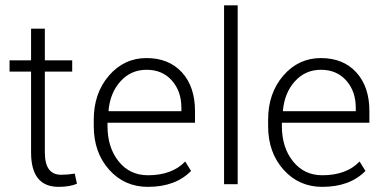

<svg xmlns="http://www.w3.org/2000/svg" viewBox="-20 -706 1471 736"><path d="M99.1 -596.2H151.9V-474.6H256.8V-431.6H151.9V-121.6Q151.9 -36.1 213.9 -36.1Q239.7 -36.1 266.6 -40.5L274.9 -1.5Q246.6 10.3 204.6 10.3Q99.1 10.3 99.1 -121.6V-431.6H16.6V-474.6H99.1Z M675.3 -293Q675.3 -356.4 638.7 -397.5Q602.1 -438.5 542 -438.5Q481.9 -438.5 442.1 -394.5Q402.3 -350.6 396 -282.2L397 -279.8H675.3ZM546.9 10.3Q457 10.3 398.2 -55.7Q339.4 -121.6 339.4 -222.7V-247.1Q339.4 -348.6 397.5 -416Q455.6 -483.4 541.5 -483.4Q627.4 -483.4 677.5 -428.5Q727.5 -373.5 727.5 -280.3V-235.4H392.1V-222.7Q392.1 -140.6 434.8 -87.4Q477.5 -34.2 546.9 -34.2Q639.6 -34.2 689.9 -86.9L712.4 -50.8Q652.8 10.3 546.9 10.3Z M891.1 -685.5V0H838.9V-685.5Z M1343.8 -293Q1343.8 -356.4 1307.1 -397.5Q1270.5 -438.5 1210.4 -438.5Q1150.4 -438.5 1110.6 -394.5Q1070.8 -350.6 1064.5 -282.2L1065.4 -279.8H1343.8ZM1215.3 10.3Q1125.5 10.3 1066.7 -55.7Q1007.8 -121.6 1007.8 -222.7V-247.1Q1007.8 -348.6 1065.9 -416Q1124 -483.4 1210 -483.4Q1295.9 -483.4 1345.9 -428.5Q1396 -373.5 1396 -280.3V-235.4H1060.5V-222.7Q1060.5 -140.6 1103.3 -87.4Q1146 -34.2 1215.3 -34.2Q1308.1 -34.2 1358.4 -86.9L1380.9 -50.8Q1321.3 10.3 1215.3 10.3Z"/></svg>

Font: Yantramanav Light
Style: Regular
Weight: 300
Version: Version 1.001;PS 1.0;hotconv 1.0.72;makeotf.lib2.5.5900; ttf